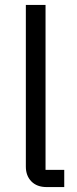

<svg xmlns="http://www.w3.org/2000/svg" viewBox="-20 -760 312 780"><path d="M241 0H170Q130 0 107.5 -23Q85 -46 85 -83V-740H165V-70H241Z"/></svg>

Font: Aneliza
Style: Regular
Weight: 400
Designer: Mike Abbink, Paul van der Laan, Pieter van Rosmalen
Foundry: Bold Monday
Version: Version 3.0